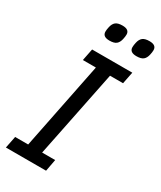

<svg xmlns="http://www.w3.org/2000/svg" viewBox="-222 -971 880 1047"><g transform="rotate(30 218.5 -447.0)"><path d="M5 0 20 -75H102L212 -623H130L145 -698H398L383 -623H301L190 -75H272L258 0ZM202 -787Q159 -787 159 -819Q159 -832 163 -849Q168 -872 181.5 -883Q195 -894 224 -894Q267 -894 267 -862Q267 -849 263 -832Q258 -809 244.5 -798Q231 -787 202 -787ZM372 -787Q329 -787 329 -819Q329 -832 333 -849Q338 -872 351.5 -883Q365 -894 394 -894Q437 -894 437 -862Q437 -849 433 -832Q428 -809 414.5 -798Q401 -787 372 -787Z"/></g></svg>

Font: IBM Plex Sans Condensed Text
Style: Italic
Weight: 450
Width: 3
Italic angle: -11°
Designer: Mike Abbink, Paul van der Laan, Pieter van Rosmalen
Foundry: Bold Monday
Version: Version 1.1